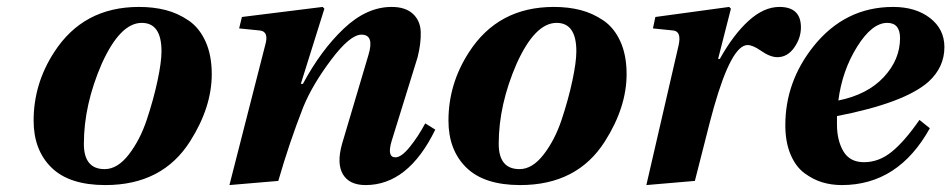

<svg xmlns="http://www.w3.org/2000/svg" viewBox="-20 -522 2745 554"><path d="M77 -174Q77 -280 136 -371Q220 -502 381 -502Q423 -502 458 -493Q493 -484 524 -463Q555 -442 573 -402.5Q591 -363 591 -308Q591 -213 529 -115Q449 12 284 12Q180 12 128.5 -38.5Q77 -89 77 -174ZM222 -107Q222 -34 282 -34Q319 -34 351.5 -76Q384 -118 403.5 -176.5Q423 -235 434.5 -289Q446 -343 446 -374Q446 -456 389 -456Q327 -456 274 -339Q222 -220 222 -107Z M642 12 745 -391Q757 -431 730 -434L670 -440L678 -473L911 -502L916 -497L848 -280H854Q906 -377 972 -439.5Q1038 -502 1110 -502Q1150 -502 1171.5 -482Q1193 -462 1194 -429.5Q1195 -397 1185 -357L1110 -115Q1096 -68 1121 -68Q1138 -68 1162 -97.5Q1186 -127 1207 -166L1236 -148Q1158 12 1035 12Q988 12 969.5 -19Q951 -50 967 -107L1043 -363Q1061 -422 1023 -422Q990 -422 935.5 -349.5Q881 -277 855 -213Q815 -111 783 0Z M1274 -174Q1274 -280 1333 -371Q1417 -502 1578 -502Q1620 -502 1655 -493Q1690 -484 1721 -463Q1752 -442 1770 -402.5Q1788 -363 1788 -308Q1788 -213 1726 -115Q1646 12 1481 12Q1377 12 1325.5 -38.5Q1274 -89 1274 -174ZM1419 -107Q1419 -34 1479 -34Q1516 -34 1548.5 -76Q1581 -118 1600.5 -176.5Q1620 -235 1631.5 -289Q1643 -343 1643 -374Q1643 -456 1586 -456Q1524 -456 1471 -339Q1419 -220 1419 -107Z M1845 12 1938 -391Q1947 -431 1923 -434L1864 -440L1871 -473L2084 -502L2089 -497L2052 -352H2057Q2096 -422 2140 -462Q2184 -502 2229 -502Q2291 -502 2291 -443Q2291 -412 2271.5 -384.5Q2252 -357 2223 -357Q2202 -357 2175 -376Q2152 -392 2137 -392Q2091 -392 2040 -213Q2030 -178 2011.5 -104Q1993 -30 1985 0Z M2246 -161Q2246 -286 2327 -388Q2418 -502 2557 -502Q2622 -502 2663.5 -470Q2705 -438 2705 -386Q2705 -328 2659 -286Q2590 -225 2395 -187V-163Q2395 -117 2413.5 -85.5Q2432 -54 2473 -54Q2516 -54 2553 -84Q2590 -114 2633 -176L2663 -152Q2572 12 2409 12Q2379 12 2352.5 4Q2326 -4 2301 -22.5Q2276 -41 2261 -76.5Q2246 -112 2246 -161ZM2399 -232Q2483 -249 2530 -299.5Q2577 -350 2577 -412Q2577 -456 2540 -456Q2496 -456 2453 -387Q2410 -318 2399 -232Z"/></svg>

Font: Heuristica
Style: Bold Italic
Weight: 700
Italic angle: -13°
Version: Version 1.0.2